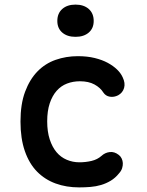

<svg xmlns="http://www.w3.org/2000/svg" viewBox="-20 -804 640 834"><path d="M69 -276Q69 -352 89 -405.5Q109 -459 142.5 -493.5Q176 -528 221.5 -544Q267 -560 318 -560Q359 -560 391.5 -552Q424 -544 448 -531Q472 -518 488.5 -502Q505 -486 513 -468Q525 -443 519 -422Q513 -401 493 -390Q475 -381 457 -384Q439 -387 429 -402Q416 -423 390.5 -437Q365 -451 327 -451Q297 -451 271 -441Q245 -431 226 -409.5Q207 -388 196 -355Q185 -322 185 -277Q185 -232 196 -198.5Q207 -165 225.5 -143Q244 -121 270 -110Q296 -99 325 -99Q352 -99 377.5 -105Q403 -111 421 -127Q436 -141 456.5 -143.5Q477 -146 496 -131Q504 -125 508.5 -115.5Q513 -106 513.5 -95.5Q514 -85 510.5 -73.5Q507 -62 497 -51Q481 -31 461 -19Q441 -7 419 -0.5Q397 6 373 8Q349 10 324 10Q268 10 221.5 -7Q175 -24 141 -58.5Q107 -93 88 -147.5Q69 -202 69 -276ZM308 -644Q272 -644 250.5 -662.5Q229 -681 229 -713Q229 -746 250.5 -765Q272 -784 308 -784Q344 -784 365.5 -765Q387 -746 387 -713Q387 -681 365.5 -662.5Q344 -644 308 -644Z"/></svg>

Font: Maple Mono SemiBold
Style: Regular
Weight: 600
Monospace: yes
Designer: subframe7536
Version: Version 7.000